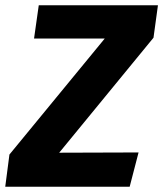

<svg xmlns="http://www.w3.org/2000/svg" viewBox="-40 -713 623 733"><path d="M-20 0H455L489 -131L186 -130L546 -569L563 -693H108L90 -566H360L-4 -123Z"/></svg>

Font: Fira Sans
Style: Bold Italic
Weight: 700
Italic angle: -8°
Designer: bBox Type GmbH & Carrois Corporate GbR & Edenspiekermann AG
Foundry: bBox Type GmbH & Carrois Corporate GbR & Edenspiekermann AG
Version: Version 4.301;PS 004.301;hotconv 1.0.88;makeotf.lib2.5.64775